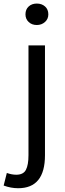

<svg xmlns="http://www.w3.org/2000/svg" viewBox="-64 -793 358 1057"><path d="M36.1 243.2Q-3.9 243.2 -43.9 228.5L-26.4 159.2Q1 168.9 25.4 168.9Q64.5 168.9 78.6 142.1Q92.8 115.2 92.8 61.5V-543H183.6V61.5Q183.6 243.2 36.1 243.2ZM138.7 -655.3Q111.3 -655.3 93.8 -671.9Q76.2 -688.5 76.2 -713.9Q76.2 -741.2 93.8 -757.3Q111.3 -773.4 138.7 -773.4Q166 -773.4 184.1 -757.3Q202.1 -741.2 202.1 -713.9Q202.1 -688.5 183.6 -671.9Q165 -655.3 138.7 -655.3Z"/></svg>

Font: Bpmf Zihi Sans Regular
Style: Regular
Weight: 400
Foundry: But Ko
Version: Version 1.320